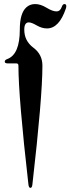

<svg xmlns="http://www.w3.org/2000/svg" viewBox="-20 -727 347 946"><path d="M15.6 -436Q77.6 -458.5 77.6 -581.1Q77.6 -662.1 109.9 -690.9Q127.4 -707 153.6 -707Q179.7 -707 209.2 -689Q238.8 -670.9 257.8 -670.9Q276.9 -670.9 284.2 -692.9Q289.1 -707 297.4 -707Q306.6 -707 306.6 -696.8Q306.6 -691.4 304.7 -685.5Q271.5 -586.9 211.4 -586.9Q186.5 -586.9 160.9 -601.8Q135.3 -616.7 122.1 -616.7Q99.6 -616.7 99.6 -581.1Q99.6 -525.4 144.3 -492.2Q189 -459 189 -403.8Q189 -248.5 139.6 182.1Q137.7 198.7 129.9 198.7Q122.1 198.7 120.1 182.1Q70.8 -248.5 70.8 -403.8Q70.8 -414.6 60.5 -414.6H19Q3.4 -414.6 3.4 -423.1Q3.4 -431.6 15.6 -436Z"/></svg>

Font: UnifrakturMaguntia
Style: Book
Weight: 400
Designer: j. 'mach' wust, Gerrit Ansmann, Georg Duffner, based on a font by Peter Wiegel, original typeface by Carl Albert Fahrenw
Version: Version 2017-03-19